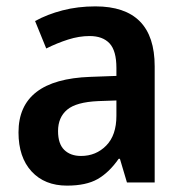

<svg xmlns="http://www.w3.org/2000/svg" viewBox="-20 -572 574 602"><path d="M279 -552Q465 -552 465 -364V0H378L356 -74H352Q322 -31 286 -10.5Q250 10 190 10Q120 10 79 -34.5Q38 -79 38 -157Q38 -323 263 -331L345 -334V-359Q345 -413 323.5 -436Q302 -459 261 -459Q228 -459 193.5 -448Q159 -437 125 -420L90 -506Q128 -527 176 -539.5Q224 -552 279 -552ZM288 -255Q219 -252 190.5 -228Q162 -204 162 -161Q162 -121 181.5 -102Q201 -83 234 -83Q281 -83 313 -115.5Q345 -148 345 -209V-257Z"/></svg>

Font: Noto Sans Khmer SemiCondensed SemiBold
Style: Regular
Weight: 600
Width: 4
Designer: Danh Hong and the Monotype Design Team
Foundry: Monotype Imaging Inc.
Version: Version 2.004; ttfautohint (v1.8.4.7-5d5b)